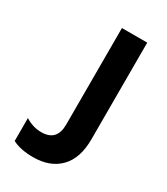

<svg xmlns="http://www.w3.org/2000/svg" viewBox="-170 -750 720 828"><g transform="rotate(30 189.5 -336.0)"><path d="M313 -192Q313 -97 265 -48Q217 1 133 1Q70 1 30 -20V-134Q68 -110 110 -110Q187 -110 187 -192V-673H313Z"/></g></svg>

Font: Hind Vadodara SemiBold
Style: Regular
Weight: 600
Designer: Hitesh Malaviya
Foundry: Indian Type Foundry
Version: Version 1.001;PS 1.0;hotconv 1.0.86;makeotf.lib2.5.63406; tt